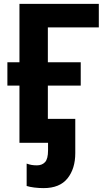

<svg xmlns="http://www.w3.org/2000/svg" viewBox="-20 -734 545 987"><path d="M204 233Q180 233 156 230Q132 227 117 222V107Q131 112 143 114Q155 116 170 116Q196 116 211.5 99.5Q227 83 227 39V0H80V-294H18V-414H80V-714H488V-593H226V-414H395V-294H226V-123H367V53Q367 133 327 183Q287 233 204 233Z"/></svg>

Font: Noto Sans SemiCondensed
Style: Bold
Weight: 700
Width: 4
Designer: Monotype Design Team
Foundry: Monotype Imaging Inc.
Version: Version 2.013; ttfautohint (v1.8.4.7-5d5b)